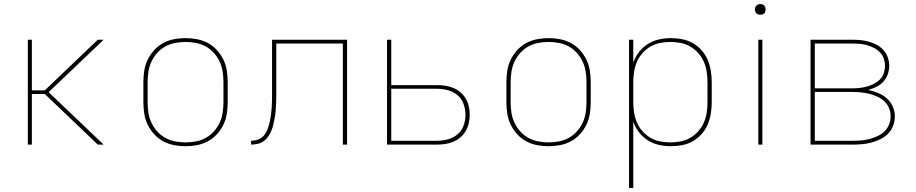

<svg xmlns="http://www.w3.org/2000/svg" viewBox="-20 -717 4540 952"><path d="M465 0 202 -251H138V0H118V-520H138V-269H202L465 -520H494L221 -260L494 0Z M900 8Q871 8 842.5 2.5Q814 -3 789 -16.5Q764 -30 744.5 -51.5Q725 -73 712.5 -98.5Q700 -124 695.5 -152.5Q691 -181 691 -210V-310Q691 -339 695.5 -367.5Q700 -396 712.5 -421.5Q725 -447 744.5 -468.5Q764 -490 789 -503.5Q814 -517 842.5 -522.5Q871 -528 900 -528Q929 -528 957.5 -522.5Q986 -517 1011 -503.5Q1036 -490 1055.5 -468.5Q1075 -447 1087.5 -421.5Q1100 -396 1104.5 -367.5Q1109 -339 1109 -310V-210Q1109 -181 1104.5 -152.5Q1100 -124 1087.5 -98.5Q1075 -73 1055.5 -51.5Q1036 -30 1011 -16.5Q986 -3 957.5 2.5Q929 8 900 8ZM900 -11Q926 -11 952 -16Q978 -21 1000.5 -33.5Q1023 -46 1040.5 -65.5Q1058 -85 1069 -108.5Q1080 -132 1084 -158Q1088 -184 1088 -210V-310Q1088 -336 1084 -362Q1080 -388 1069 -411.5Q1058 -435 1040.5 -454.5Q1023 -474 1000.5 -486.5Q978 -499 952 -504Q926 -509 900 -509Q874 -509 848 -504Q822 -499 799.5 -486.5Q777 -474 759.5 -454.5Q742 -435 731 -411.5Q720 -388 716 -362Q712 -336 712 -310V-210Q712 -184 716 -158Q720 -132 731 -108.5Q742 -85 759.5 -65.5Q777 -46 799.5 -33.5Q822 -21 848 -16Q874 -11 900 -11Z M1225 0V-19Q1240 -19 1255 -23.5Q1270 -28 1281.5 -38Q1293 -48 1300 -62Q1307 -76 1311.5 -90.5Q1316 -105 1319 -120Q1322 -135 1324 -150.5Q1326 -166 1327 -181Q1328 -196 1328.5 -211.5Q1329 -227 1329 -242.5Q1329 -258 1329 -273V-520H1701V0H1680V-501H1350V-273Q1350 -256 1350 -239Q1350 -222 1349 -205.5Q1348 -189 1347 -172Q1346 -155 1343 -138Q1340 -121 1336.5 -104.5Q1333 -88 1327 -72.5Q1321 -57 1311.5 -42.5Q1302 -28 1288.5 -18Q1275 -8 1258.5 -4Q1242 0 1225 0Z M1899 0V-520H1920V-295H2146Q2167 -295 2187.5 -292Q2208 -289 2227.5 -281Q2247 -273 2263 -259.5Q2279 -246 2289.5 -228Q2300 -210 2304.5 -189.5Q2309 -169 2309 -148Q2309 -127 2304.5 -106.5Q2300 -86 2289.5 -68Q2279 -50 2263 -36Q2247 -22 2227.5 -14Q2208 -6 2187.5 -3Q2167 0 2146 0ZM1920 -19H2146Q2173 -19 2200 -26Q2227 -33 2248 -50.5Q2269 -68 2278.5 -94Q2288 -120 2288 -148Q2288 -175 2278.5 -201.5Q2269 -228 2248 -245.5Q2227 -263 2200 -270Q2173 -277 2146 -277H1920Z M2700 8Q2671 8 2642.5 2.5Q2614 -3 2589 -16.5Q2564 -30 2544.5 -51.5Q2525 -73 2512.5 -98.5Q2500 -124 2495.5 -152.5Q2491 -181 2491 -210V-310Q2491 -339 2495.5 -367.5Q2500 -396 2512.5 -421.5Q2525 -447 2544.5 -468.5Q2564 -490 2589 -503.5Q2614 -517 2642.5 -522.5Q2671 -528 2700 -528Q2729 -528 2757.5 -522.5Q2786 -517 2811 -503.5Q2836 -490 2855.5 -468.5Q2875 -447 2887.5 -421.5Q2900 -396 2904.5 -367.5Q2909 -339 2909 -310V-210Q2909 -181 2904.5 -152.5Q2900 -124 2887.5 -98.5Q2875 -73 2855.5 -51.5Q2836 -30 2811 -16.5Q2786 -3 2757.5 2.5Q2729 8 2700 8ZM2700 -11Q2726 -11 2752 -16Q2778 -21 2800.5 -33.5Q2823 -46 2840.5 -65.5Q2858 -85 2869 -108.5Q2880 -132 2884 -158Q2888 -184 2888 -210V-310Q2888 -336 2884 -362Q2880 -388 2869 -411.5Q2858 -435 2840.5 -454.5Q2823 -474 2800.5 -486.5Q2778 -499 2752 -504Q2726 -509 2700 -509Q2674 -509 2648 -504Q2622 -499 2599.5 -486.5Q2577 -474 2559.5 -454.5Q2542 -435 2531 -411.5Q2520 -388 2516 -362Q2512 -336 2512 -310V-210Q2512 -184 2516 -158Q2520 -132 2531 -108.5Q2542 -85 2559.5 -65.5Q2577 -46 2599.5 -33.5Q2622 -21 2648 -16Q2674 -11 2700 -11Z M3099 215V-520H3120V-406Q3130 -435 3148.5 -459Q3167 -483 3192.5 -499Q3218 -515 3247.5 -521.5Q3277 -528 3307 -528Q3335 -528 3363 -522.5Q3391 -517 3415.5 -503Q3440 -489 3459 -467.5Q3478 -446 3489 -420Q3500 -394 3504.5 -366Q3509 -338 3509 -310V-210Q3509 -182 3504.5 -154Q3500 -126 3489 -100Q3478 -74 3459 -52.5Q3440 -31 3415.5 -17Q3391 -3 3363 2.5Q3335 8 3307 8Q3277 8 3247.5 1.5Q3218 -5 3192.5 -21Q3167 -37 3148.5 -61Q3130 -85 3120 -114V215ZM3304 -11Q3330 -11 3355.5 -16Q3381 -21 3403 -34Q3425 -47 3442.5 -66.5Q3460 -86 3470 -109.5Q3480 -133 3484 -158.5Q3488 -184 3488 -210V-310Q3488 -336 3484 -361.5Q3480 -387 3470 -410.5Q3460 -434 3442.5 -453.5Q3425 -473 3403 -486Q3381 -499 3355.5 -504Q3330 -509 3304 -509Q3278 -509 3252.5 -504Q3227 -499 3205 -486Q3183 -473 3165.5 -453.5Q3148 -434 3138 -410.5Q3128 -387 3124 -361.5Q3120 -336 3120 -310V-210Q3120 -184 3124 -158.5Q3128 -133 3138 -109.5Q3148 -86 3165.5 -66.5Q3183 -47 3205 -34Q3227 -21 3252.5 -16Q3278 -11 3304 -11Z M3740 0V-520H3760V0ZM3750 -644Q3745 -644 3739.5 -645.5Q3734 -647 3730.5 -650.5Q3727 -654 3725 -659.5Q3723 -665 3723 -670Q3723 -675 3725 -680.5Q3727 -686 3730.5 -689.5Q3734 -693 3739.5 -695Q3745 -697 3750 -697Q3755 -697 3760.5 -695Q3766 -693 3769.5 -689.5Q3773 -686 3774.5 -680.5Q3776 -675 3776 -670Q3776 -665 3774.5 -659.5Q3773 -654 3769.5 -650.5Q3766 -647 3760.5 -645.5Q3755 -644 3750 -644Z M3999 0V-520H4206Q4227 -520 4248 -518Q4269 -516 4289.5 -510Q4310 -504 4328.5 -494Q4347 -484 4361 -468Q4375 -452 4382 -432Q4389 -412 4389 -391Q4389 -369 4381.5 -348Q4374 -327 4359.5 -311.5Q4345 -296 4325.5 -286.5Q4306 -277 4285 -271Q4310 -266 4334 -256Q4358 -246 4377 -229.5Q4396 -213 4406.5 -189Q4417 -165 4417 -140Q4417 -116 4408.5 -93.5Q4400 -71 4383 -54Q4366 -37 4344.5 -26.5Q4323 -16 4300 -10Q4277 -4 4253.5 -2Q4230 0 4206 0ZM4020 -279H4206Q4225 -279 4243 -281Q4261 -283 4279 -288Q4297 -293 4313.5 -301.5Q4330 -310 4343 -323Q4356 -336 4362 -354Q4368 -372 4368 -390Q4368 -409 4362 -426.5Q4356 -444 4343 -457.5Q4330 -471 4313.5 -479.5Q4297 -488 4279 -493Q4261 -498 4243 -499.5Q4225 -501 4206 -501H4020ZM4206 -19Q4227 -19 4248 -20.5Q4269 -22 4289.5 -27.5Q4310 -33 4329.5 -41.5Q4349 -50 4364.5 -64.5Q4380 -79 4388 -99Q4396 -119 4396 -140Q4396 -161 4388 -181Q4380 -201 4364.5 -215Q4349 -229 4329.5 -238Q4310 -247 4289.5 -252Q4269 -257 4248 -259Q4227 -261 4206 -261H4020V-19Z"/></svg>

Font: Iosevka Aile Thin
Style: Regular
Weight: 100
Designer: Belleve Invis
Foundry: Belleve Invis
Version: Version 31.1.0; ttfautohint (v1.8.4)